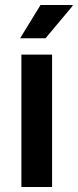

<svg xmlns="http://www.w3.org/2000/svg" viewBox="-20 -743 309 763"><path d="M65 0V-526H187V0ZM60 -591 141 -723H268L269 -720L161 -591Z"/></svg>

Font: Archivo Variable SemiBold
Style: Regular
Weight: 600
Designer: Hector Gatti
Foundry: Omnibus-Type
Version: Version 2.001